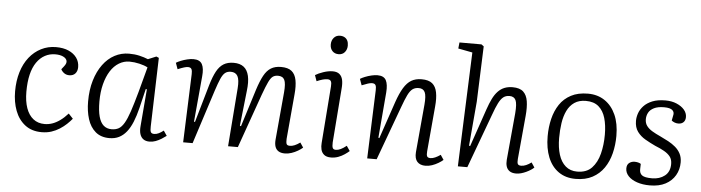

<svg xmlns="http://www.w3.org/2000/svg" viewBox="-48 -973 4353 1192"><g transform="rotate(5 2129.0 -376.5)"><path d="M281 -520Q327 -520 359.5 -505.5Q392 -491 410 -466Q428 -441 428 -408Q428 -383 414.5 -368Q401 -353 377 -353Q359 -353 345.5 -362.5Q332 -372 325 -386L340 -405Q357 -426 352.5 -441.5Q348 -457 328.5 -466Q309 -475 280 -475Q245 -475 215.5 -459Q186 -443 164.5 -412Q143 -381 132 -335Q121 -289 121 -228Q121 -169 136 -126.5Q151 -84 180 -61Q209 -38 251 -38Q275 -38 298.5 -46Q322 -54 346.5 -71.5Q371 -89 395 -116L423 -86Q409 -69 390.5 -51.5Q372 -34 348.5 -19Q325 -4 297.5 5Q270 14 237 14Q175 14 133.5 -18Q92 -50 71.5 -104Q51 -158 51 -225Q51 -290 67.5 -344.5Q84 -399 115 -438Q146 -477 188.5 -498.5Q231 -520 281 -520Z M909 -80Q908 -55 913 -45.5Q918 -36 934 -36Q948 -36 962.5 -43Q977 -50 992 -62L1013 -31Q1000 -21 983 -10.5Q966 0 947.5 7Q929 14 909 14Q886 14 871 3.5Q856 -7 849.5 -27.5Q843 -48 846 -79L865 -308L858 -309L829 -188Q817 -139 801.5 -101Q786 -63 765.5 -37.5Q745 -12 719 1Q693 14 659 14Q606 14 572.5 -14.5Q539 -43 523.5 -92Q508 -141 508 -201Q508 -274 525.5 -332.5Q543 -391 574 -433Q605 -475 646.5 -497Q688 -519 736 -519Q771 -519 801 -512Q831 -505 855 -495L906 -516L922 -509ZM668 -42Q693 -42 711.5 -52Q730 -62 746 -89Q762 -116 778 -163.5Q794 -211 815 -287L857 -444Q837 -455 805 -462.5Q773 -470 743 -470Q708 -470 677.5 -451.5Q647 -433 625 -398.5Q603 -364 590.5 -315.5Q578 -267 578 -207Q578 -150 588 -113.5Q598 -77 618 -59.5Q638 -42 668 -42Z M1426 -364Q1430 -417 1417.5 -439.5Q1405 -462 1375 -462Q1353 -462 1339 -450.5Q1325 -439 1313 -411.5Q1301 -384 1286 -338L1177 0H1118L1134 -426Q1135 -447 1129.5 -457.5Q1124 -468 1107 -468Q1098 -468 1083 -463.5Q1068 -459 1044 -449L1030 -488Q1041 -495 1059.5 -502.5Q1078 -510 1099 -515Q1120 -520 1137 -520Q1177 -520 1191 -494Q1205 -468 1200 -418L1174 -134L1180 -132L1248 -368Q1264 -422 1282 -455Q1300 -488 1325.5 -503.5Q1351 -519 1388 -519Q1427 -519 1450.5 -501Q1474 -483 1482.5 -446Q1491 -409 1484 -352L1460 -133L1467 -131L1540 -364Q1558 -420 1576.5 -454Q1595 -488 1620.5 -503.5Q1646 -519 1683 -519Q1727 -519 1749.5 -500.5Q1772 -482 1779 -445.5Q1786 -409 1781 -357L1756 -77Q1755 -55 1759 -45.5Q1763 -36 1780 -36Q1794 -36 1809.5 -42.5Q1825 -49 1843 -62L1863 -32Q1852 -22 1833.5 -11Q1815 0 1794 7Q1773 14 1753 14Q1728 14 1713 4.5Q1698 -5 1692 -22.5Q1686 -40 1688 -65L1715 -363Q1720 -419 1709.5 -441Q1699 -463 1669 -463Q1650 -463 1637 -454Q1624 -445 1611 -418Q1598 -391 1578 -336L1459 0H1398Z M2002 -425Q2004 -447 1998.5 -457.5Q1993 -468 1977 -468Q1963 -468 1947 -463.5Q1931 -459 1910 -450L1897 -487Q1916 -499 1947 -509.5Q1978 -520 2005 -520Q2032 -520 2047 -507.5Q2062 -495 2067 -472.5Q2072 -450 2069 -417L2043 -80Q2042 -56 2046.5 -46Q2051 -36 2066 -36Q2080 -36 2096 -43.5Q2112 -51 2132 -67L2153 -36Q2142 -26 2124.5 -14Q2107 -2 2085.5 6Q2064 14 2040 14Q2012 14 1997 1.5Q1982 -11 1977.5 -30.5Q1973 -50 1975 -71ZM1978 -685Q1978 -710 1992.5 -727Q2007 -744 2031 -744Q2048 -744 2060 -737Q2072 -730 2078 -717.5Q2084 -705 2084 -687Q2084 -663 2070 -646Q2056 -629 2031 -629Q2007 -629 1992.5 -644.5Q1978 -660 1978 -685Z M2738 -32Q2727 -22 2708.5 -11Q2690 0 2669.5 7Q2649 14 2629 14Q2595 14 2577.5 -5.5Q2560 -25 2563 -65L2590 -363Q2595 -419 2584.5 -441Q2574 -463 2546 -463Q2523 -463 2507.5 -451.5Q2492 -440 2478.5 -412.5Q2465 -385 2447 -335L2324 0H2265L2281 -426Q2282 -448 2276.5 -458Q2271 -468 2254 -468Q2244 -468 2228.5 -463Q2213 -458 2191 -449L2177 -488Q2188 -495 2206.5 -502.5Q2225 -510 2246 -515Q2267 -520 2284 -520Q2324 -520 2337.5 -494Q2351 -468 2347 -418L2323 -134L2329 -132L2408 -364Q2427 -419 2448 -453.5Q2469 -488 2495.5 -503.5Q2522 -519 2559 -519Q2603 -519 2625.5 -500.5Q2648 -482 2655 -445.5Q2662 -409 2657 -357L2632 -77Q2630 -55 2634.5 -45.5Q2639 -36 2656 -36Q2669 -36 2685 -43Q2701 -50 2718 -62Z M3304 -34Q3296 -26 3283.5 -18Q3271 -10 3256 -3Q3241 4 3225 8.5Q3209 13 3194 13Q3168 13 3153 2.5Q3138 -8 3132.5 -26Q3127 -44 3129 -67L3156 -359Q3161 -419 3150.5 -441Q3140 -463 3112 -463Q3089 -463 3073.5 -451Q3058 -439 3044 -411.5Q3030 -384 3013 -336L2889 0H2830L2858 -712L2769 -729L2773 -767H2910L2925 -756L2912 -410L2888 -134L2895 -132L2976 -368Q2989 -406 3003 -434.5Q3017 -463 3035 -482Q3053 -501 3075.5 -510Q3098 -519 3126 -519Q3171 -519 3193 -498.5Q3215 -478 3221 -440Q3227 -402 3222 -349L3197 -78Q3195 -55 3200 -46.5Q3205 -38 3221 -38Q3236 -38 3252 -45Q3268 -52 3284 -64Z M3564 14Q3502 14 3458 -17Q3414 -48 3391.5 -104Q3369 -160 3369 -235Q3369 -292 3381.5 -343.5Q3394 -395 3420.5 -434.5Q3447 -474 3490.5 -497Q3534 -520 3596 -520Q3656 -520 3700.5 -490Q3745 -460 3769.5 -405.5Q3794 -351 3794 -274Q3794 -217 3781 -165Q3768 -113 3740.5 -73Q3713 -33 3669.5 -9.5Q3626 14 3564 14ZM3570 -32Q3629 -32 3661.5 -66.5Q3694 -101 3708 -156Q3722 -211 3722 -275Q3722 -334 3709 -378.5Q3696 -423 3666.5 -448.5Q3637 -474 3587 -474Q3544 -474 3515.5 -454.5Q3487 -435 3470.5 -401Q3454 -367 3447.5 -323Q3441 -279 3441 -230Q3441 -171 3455 -126.5Q3469 -82 3498 -57Q3527 -32 3570 -32Z M4037 -31Q4084 -31 4116 -56Q4148 -81 4148 -130Q4148 -158 4134.5 -175.5Q4121 -193 4096.5 -207Q4072 -221 4039 -234Q4007 -249 3976.5 -266.5Q3946 -284 3926.5 -310.5Q3907 -337 3907 -378Q3907 -401 3915.5 -425.5Q3924 -450 3944 -471.5Q3964 -493 3997 -506.5Q4030 -520 4079 -520Q4118 -520 4148.5 -507Q4179 -494 4196.5 -473.5Q4214 -453 4214 -428Q4214 -407 4202 -395.5Q4190 -384 4170 -384Q4157 -384 4146 -388.5Q4135 -393 4128 -399L4134 -430Q4140 -451 4126 -464Q4112 -477 4074 -477Q4035 -477 4011 -465Q3987 -453 3977 -434Q3967 -415 3967 -393Q3967 -369 3979.5 -352Q3992 -335 4014.5 -321.5Q4037 -308 4066 -295Q4092 -283 4117 -269.5Q4142 -256 4162 -239Q4182 -222 4194 -199Q4206 -176 4206 -145Q4206 -100 4185 -64Q4164 -28 4124.5 -7Q4085 14 4027 14Q3982 14 3947 2Q3912 -10 3892.5 -31Q3873 -52 3873 -78Q3873 -102 3887.5 -113Q3902 -124 3921 -124Q3932 -124 3942.5 -121.5Q3953 -119 3960 -114L3959 -82Q3958 -56 3974.5 -43.5Q3991 -31 4037 -31Z"/></g></svg>

Font: Literata 18pt Light
Style: Italic
Weight: 300
Italic angle: -2°
Designer: Latin by Veronika Burian and Jose Scaglione. Greek by Irene Vlachou. Cyrillic by Vera Evstafieva
Foundry: TypeTogether
Version: Version 3.103;gftools[0.9.29]